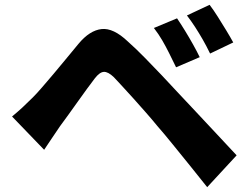

<svg xmlns="http://www.w3.org/2000/svg" viewBox="-20 -774 1040 796"><path d="M714 -698Q729 -676 746.5 -647.5Q764 -619 780.5 -589.5Q797 -560 808 -537L710 -495Q694 -528 680.5 -555Q667 -582 652.5 -607Q638 -632 618 -658ZM849 -754Q865 -733 883 -704.5Q901 -676 918 -648Q935 -620 947 -598L851 -552Q835 -585 820 -611Q805 -637 789.5 -661Q774 -685 755 -710ZM30 -291Q53 -310 72.5 -328Q92 -346 116 -370Q133 -387 154.5 -412Q176 -437 201.5 -467Q227 -497 253.5 -529.5Q280 -562 306 -593Q352 -648 401 -653.5Q450 -659 510 -602Q546 -570 581 -534Q616 -498 650 -462.5Q684 -427 714 -394Q748 -358 790.5 -312.5Q833 -267 878 -219Q923 -171 961 -130L839 2Q806 -40 769 -85.5Q732 -131 696.5 -175Q661 -219 632 -252Q610 -279 584 -308.5Q558 -338 532.5 -366.5Q507 -395 485.5 -418Q464 -441 452 -454Q428 -477 410.5 -476Q393 -475 373 -449Q359 -431 340.5 -405.5Q322 -380 302 -352Q282 -324 263 -297.5Q244 -271 229 -251Q212 -226 194.5 -200Q177 -174 163 -153Z"/></svg>

Font: Noto Sans JP Thin ExtraBold
Style: Regular
Weight: 800
Version: Version 2.004-H2;hotconv 1.0.118;makeotfexe 2.5.65603